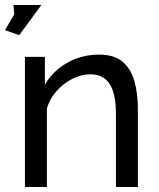

<svg xmlns="http://www.w3.org/2000/svg" viewBox="-29 -750 639 770"><path d="M524 0H436V-292Q436 -375 410.5 -413.5Q385 -452 333 -452Q297 -452 261.5 -434Q226 -416 198.5 -385.5Q171 -355 159 -315V0H71V-522H151V-410Q182 -465 240.5 -498Q299 -531 368 -531Q429 -531 462.5 -502.5Q496 -474 510 -424.5Q524 -375 524 -312ZM137 -730 48 -609 -9 -629 28 -692 25 -730Z"/></svg>

Font: Raleway Medium
Style: Regular
Weight: 500
Designer: Matt McInerney, Pablo Impallari, Rodrigo Fuenzalida
Foundry: Matt McInerney, Pablo Impallari, Rodrigo Fuenzalida
Version: Version 4.026